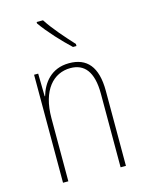

<svg xmlns="http://www.w3.org/2000/svg" viewBox="-116 -835 689 905"><g transform="rotate(-15 229.0 -382.0)"><path d="M184 -764H153V-757C187 -708 245 -646 288 -606H305V-616C265 -660 217 -713 184 -764ZM250 -537C161 -537 118 -475 101 -416H99L97 -527H77V0H103V-308C103 -445 167 -513 250 -513C317 -513 358 -468 358 -359V0H384V-366C384 -485 336 -537 250 -537Z"/></g></svg>

Font: Noto Sans Condensed Thin
Style: Regular
Weight: 100
Width: 3
Designer: Monotype Design Team
Foundry: Monotype Imaging Inc.
Version: Version 2.013